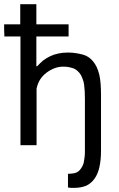

<svg xmlns="http://www.w3.org/2000/svg" viewBox="-23 -704 578 931"><path d="M-2 -527.3Q17.6 -527.3 76.2 -527.3Q76.2 -395.5 76.2 0Q95.7 0 154.3 0Q154.3 -68.4 154.3 -274.4Q159.2 -297.9 170.9 -317.4Q182.6 -335.9 201.2 -350.6Q220.7 -365.2 241.2 -373Q261.7 -380.9 284.2 -380.9Q300.8 -380.9 313.5 -377.9Q327.1 -375 336.9 -371.1Q346.7 -366.2 354.5 -358.4Q362.3 -351.6 368.2 -341.8Q374 -332 377.9 -320.3Q382.8 -308.6 384.8 -293.9Q386.7 -279.3 387.7 -262.7Q388.7 -245.1 388.7 -226.6Q388.7 -151.4 388.7 0Q388.7 17.6 388.7 33.2Q388.7 47.9 386.7 61.5Q384.8 75.2 382.8 85.9Q379.9 96.7 375 104.5Q370.1 113.3 364.3 120.1Q358.4 127 350.6 130.9Q342.8 135.7 332 136.7Q320.3 138.7 306.6 138.7Q306.6 161.1 306.6 205.1Q310.5 206.1 314.5 206.1Q318.4 207 321.3 207Q325.2 207 329.1 207Q332 207 335.9 207Q370.1 207 395.5 196.3Q419.9 184.6 435.5 162.1Q451.2 140.6 459 106.4Q466.8 72.3 466.8 26.4Q466.8 -63.5 466.8 -244.1Q466.8 -274.4 464.8 -298.8Q462.9 -324.2 458 -343.8Q453.1 -363.3 445.3 -379.9Q437.5 -395.5 427.7 -407.2Q418 -418.9 406.2 -426.8Q393.6 -435.5 377.9 -439.5Q363.3 -443.4 344.7 -446.3Q327.1 -449.2 306.6 -449.2Q280.3 -449.2 258.8 -444.3Q236.3 -439.5 218.8 -430.7Q201.2 -421.9 185.5 -410.2Q170.9 -397.5 157.2 -382.8Q156.2 -382.8 153.3 -382.8Q153.3 -418.9 153.3 -527.3Q192.4 -527.3 309.6 -527.3Q309.6 -542 309.6 -585.9Q270.5 -585.9 153.3 -585.9Q153.3 -610.4 153.3 -683.6Q133.8 -683.6 75.2 -683.6Q75.2 -659.2 75.2 -585.9Q55.7 -585.9 -2.9 -585.9Q-2.9 -582 -2.9 -575.2Q-2.9 -567.4 -2.9 -556.6Q-2 -545.9 -2 -538.1Q-2 -531.2 -2 -527.3Z"/></svg>

Font: Aptus Gothic JP
Style: Medium
Weight: 400
Designer: Fuminori Ogawa / Motoya
Version: Version 1